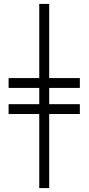

<svg xmlns="http://www.w3.org/2000/svg" viewBox="-20 -756 457 991"><path d="M182.6 214.8V-167.5H24.4V-218.3H182.6V-302.2H24.4V-353H182.6V-735.8H233.9V-353H392.1V-302.2H233.9V-218.3H392.1V-167.5H233.9V214.8Z"/></svg>

Font: Charis SIL
Style: Regular
Weight: 400
Foundry: SIL International
Version: Version 4.112